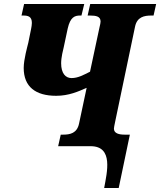

<svg xmlns="http://www.w3.org/2000/svg" viewBox="-20 -734 804 964"><path d="M503 210H576L632 -58H606C578 -58 552 -64 552 -88C552 -92 554 -104 559 -127L658 -600C668 -649 704 -656 740 -656H751L764 -714H433L420 -656H431C462 -656 485 -652 485 -626C485 -620 483 -611 479 -594L432 -374C400 -358 372 -342 339 -342C309 -342 287 -366 287 -416C287 -447 297 -484 300 -497L320 -591C333 -648 355 -656 382 -656H389L403 -714H101L88 -656H97C121 -656 140 -651 140 -619C140 -611 138 -597 136 -588L122 -519C118 -502 99 -436 99 -393C99 -298 159 -253 262 -253C326 -253 374 -275 415 -293L377 -114C367 -65 332 -58 297 -58H285L272 0H435C551 0 517 132 503 210Z"/></svg>

Font: Noto Serif Condensed Black
Style: Italic
Weight: 900
Width: 3
Italic angle: -12°
Designer: Monotype Design Team
Foundry: Monotype Imaging Inc.
Version: Version 2.013